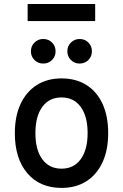

<svg xmlns="http://www.w3.org/2000/svg" viewBox="-20 -906 601 938"><path d="M280.5 12Q174.5 12 113.5 -59.8Q52.5 -131.5 52.5 -255Q52.5 -337.5 80.2 -397.5Q108 -457.5 159.2 -490.2Q210.5 -523 280.5 -523Q351 -523 402.2 -490.8Q453.5 -458.5 481 -398.5Q508.5 -338.5 508.5 -256Q508.5 -173 480.8 -113Q453 -53 402 -20.5Q351 12 280.5 12ZM280.5 -82Q340.5 -82 374.2 -128Q408 -174 408 -256Q408 -338 374.2 -384Q340.5 -430 280.5 -430Q220.5 -430 186.8 -384Q153 -338 153 -255Q153 -173.5 186.8 -127.8Q220.5 -82 280.5 -82ZM369 -595.5Q344 -595.5 326.5 -612.8Q309 -630 309 -655.5Q309 -681 326.5 -698.2Q344 -715.5 369 -715.5Q394.5 -715.5 411.8 -698.2Q429 -681 429 -655.5Q429 -630 411.8 -612.8Q394.5 -595.5 369 -595.5ZM191 -595.5Q166 -595.5 148.5 -612.8Q131 -630 131 -655.5Q131 -681 148.5 -698.2Q166 -715.5 191 -715.5Q217 -715.5 234.2 -698.2Q251.5 -681 251.5 -655.5Q251.5 -630 234.2 -612.8Q217 -595.5 191 -595.5ZM115 -803V-886.5H445V-803Z"/></svg>

Font: Overpass Medium
Style: Regular
Weight: 500
Designer: Delve Withrington, Dave Bailey, Thomas Jockin
Foundry: Delve Fonts LLC
Version: Version 4.000